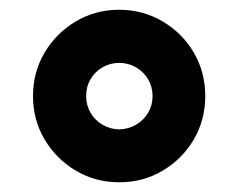

<svg xmlns="http://www.w3.org/2000/svg" viewBox="-20 -752 490 395"><path d="M225.6 -377Q176.3 -377 136 -400.9Q95.7 -424.8 71.8 -465.1Q47.9 -505.4 47.9 -554.2Q47.9 -603.5 71.8 -643.8Q95.7 -684.1 136 -708Q176.3 -731.9 225.1 -731.9Q273.9 -731.9 314.5 -708Q355 -684.1 378.7 -643.8Q402.3 -603.5 402.3 -554.2Q402.3 -505.4 378.7 -465.1Q355 -424.8 314.7 -400.9Q274.4 -377 225.6 -377ZM225.1 -485.8Q244.1 -486.3 259.8 -495.4Q275.4 -504.4 284.7 -520Q293.9 -535.6 293.9 -554.2Q293.9 -573.2 284.7 -588.9Q275.4 -604.5 259.8 -613.5Q244.1 -622.6 225.1 -622.6Q206.5 -622.6 190.9 -613.5Q175.3 -604.5 166.3 -589.1Q157.2 -573.7 157.2 -554.2Q157.2 -535.6 166.3 -520Q175.3 -504.4 190.9 -495.4Q206.5 -486.3 225.1 -485.8Z"/></svg>

Font: Inter 24pt ExtraBold
Style: Regular
Weight: 800
Designer: Rasmus Andersson
Foundry: rsms
Version: Version 4.001;git-66647c0bb